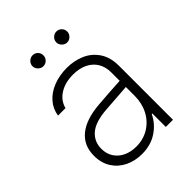

<svg xmlns="http://www.w3.org/2000/svg" viewBox="-203 -805 924 924"><g transform="rotate(-45 259.0 -342.5)"><path d="M240.2 -303.7Q276.4 -306.6 319.3 -309.6Q362.3 -312.5 391.6 -314V-371.1Q391.6 -408.7 375 -436.3Q358.4 -463.9 327.4 -479Q296.4 -494.1 253.9 -494.1Q199.7 -494.1 162.1 -470.2Q124.5 -446.3 114.3 -405.3H63.5Q69.3 -445.3 95.5 -475.3Q121.6 -505.4 163.3 -521.7Q205.1 -538.1 255.9 -538.1Q303.7 -538.1 345.7 -520.5Q387.7 -502.9 414.1 -464.4Q440.4 -425.8 440.4 -367.2V0H391.6V-91.8H387.7Q366.2 -46.4 322.5 -17.3Q278.8 11.7 218.8 11.7Q171.9 11.7 133.1 -7.1Q94.2 -25.9 71.5 -61.5Q48.8 -97.2 48.8 -146.5Q48.8 -216.3 97.9 -256.3Q147 -296.4 240.2 -303.7ZM224.6 -33.2Q272.9 -33.2 311 -56.6Q349.1 -80.1 370.4 -120.8Q391.6 -161.6 391.6 -211.9V-272L359.4 -269.5Q279.8 -263.2 250 -261.7Q170.9 -256.3 134.3 -225.6Q97.7 -194.8 97.7 -144.5Q97.7 -110.8 114.3 -85.4Q130.9 -60.1 159.7 -46.6Q188.5 -33.2 224.6 -33.2ZM144.5 -660.2Q144.5 -675.3 155.8 -686.3Q167 -697.3 181.6 -697.3Q197.8 -697.3 208.3 -686.5Q218.8 -675.8 218.8 -660.2Q218.8 -645 208 -634Q197.3 -623 181.6 -623Q167 -623 155.8 -634.3Q144.5 -645.5 144.5 -660.2ZM306.6 -660.2Q306.6 -675.3 317.9 -686.3Q329.1 -697.3 343.8 -697.3Q359.4 -697.3 370.1 -686.5Q380.9 -675.8 380.9 -660.2Q380.9 -645.5 369.9 -634.3Q358.9 -623 343.8 -623Q329.1 -623 317.9 -634.3Q306.6 -645.5 306.6 -660.2Z"/></g></svg>

Font: Pretendard JP ExtraLight
Style: Regular
Weight: 200
Designer: Base glyphs from Inter by Rasmus Andersson; Hangeul glyphs from Noto Sans CJK(Source Han Sans) by Jang Soo-young and Kan
Foundry: Kil Hyung-jin
Version: Version 1.309